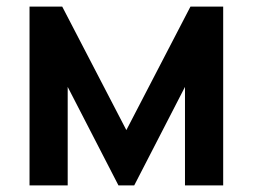

<svg xmlns="http://www.w3.org/2000/svg" viewBox="-20 -560 764 580"><path d="M69.2 0V-540H168L361.7 -167L555.3 -540H654.2V0H538.8V-297.5L385.5 0H337.8L184.5 -297.5V0Z"/></svg>

Font: Manrope
Style: Regular
Weight: 400
Designer: Mikhail Sharanda
Foundry: Mikhail Sharanda
Version: Version 4.503